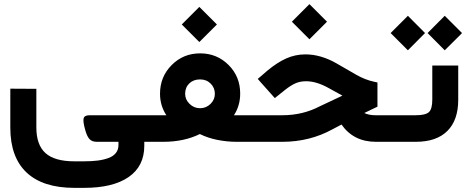

<svg xmlns="http://www.w3.org/2000/svg" viewBox="-20 -678 2242 918"><path d="M676.8 0H669.9V19Q669.9 116.7 595 168.5Q520 220.2 382.3 220.2H335.4Q185.1 220.2 107.2 147Q29.3 73.7 29.3 -67.9V-234.4V-253.9H48.8L134.3 -253.4H153.8V-233.9V-68.4Q153.8 14.6 197.5 54Q241.2 93.3 335.4 93.3H382.3Q419.4 93.3 447.8 89.6Q476.1 85.9 499 77.4Q522 68.8 534.2 53.2Q546.4 37.6 546.4 15.6V0H442.4Q419.9 0 407.7 -13.2Q395.5 -26.4 387.2 -57.6Q376 -97.7 379.9 -112.3Q383.8 -127 408.7 -127H676.8Q682.1 -127 685.5 -106.4Q689 -85.9 689 -66.9V-61.5Q689 -41.5 685.8 -20.8Q682.6 0 676.8 0Z M849.1 -561 933.1 -645 1017.1 -561 933.1 -477.1ZM1175.8 0H1109.4Q1065.9 0 1020 -9Q974.1 -18.1 935.5 -37.1Q859.9 0 761.2 0H671.9Q666 0 662.8 -20.8Q659.7 -41.5 659.7 -61.5V-66.9Q659.7 -85.9 663.1 -106.4Q666.5 -127 671.9 -127H775.4Q745.1 -172.9 745.1 -230Q745.1 -311 800.8 -366.9Q856.4 -422.9 937 -422.9Q1017.1 -422.9 1072.8 -367.4Q1128.4 -312 1128.4 -230.5Q1128.4 -172.9 1098.6 -127H1175.8Q1181.2 -127 1184.6 -106.4Q1188 -85.9 1188 -66.9V-61.5Q1188 -41.5 1184.8 -20.8Q1181.6 0 1175.8 0ZM1007.3 -229.5Q1007.3 -258.3 987.3 -278.3Q967.3 -298.3 936.5 -298.3Q904.8 -298.3 885 -279.1Q865.2 -259.8 865.2 -229.5Q865.2 -201.7 886.5 -181.2Q907.7 -160.6 936.5 -160.6Q965.3 -160.6 986.3 -180.9Q1007.3 -201.2 1007.3 -229.5Z M1375.5 -574.2 1459.5 -658.2 1543.5 -574.2 1459.5 -490.2ZM1834.5 0H1776.9Q1670.9 0 1612.8 -82.5L1570.3 -60.1Q1460.9 0 1330.6 0H1170.9Q1165 0 1161.9 -20.8Q1158.7 -41.5 1158.7 -61.5V-66.9Q1158.7 -85.9 1162.1 -106.4Q1165.5 -127 1170.9 -127H1329.6Q1427.7 -127 1509.3 -169.9L1617.2 -220.7L1551.8 -256.8Q1493.2 -289.6 1443.4 -289.6Q1416 -289.6 1394 -280.3Q1372.1 -271 1343.3 -248.5L1308.6 -220.7L1293.9 -209L1281.7 -222.7L1225.6 -285.6L1212.4 -300.8L1227.5 -313.5L1257.3 -339.4Q1304.7 -378.9 1348.1 -398.4Q1391.6 -418 1440.4 -418Q1514.2 -418 1589.8 -374.5L1682.1 -321.3Q1725.1 -296.4 1769 -287.1L1784.7 -283.7V-268.1V-180.2V-168L1773.4 -162.6L1721.7 -137.7Q1743.7 -127 1775.4 -127H1834.5Q1839.8 -127 1843.3 -106.4Q1846.7 -85.9 1846.7 -66.9V-61.5Q1846.7 -41.5 1843.5 -20.8Q1840.3 0 1834.5 0Z M1829.6 -127H1967.8Q2013.7 -127 2030.3 -141.6Q2046.9 -156.2 2046.9 -201.7V-345.2V-364.7H2066.4H2151.4H2170.9V-345.2V-201.2Q2170.9 -103.5 2118.9 -51.8Q2066.9 0 1968.3 0H1829.6Q1823.7 0 1820.6 -20.8Q1817.4 -41.5 1817.4 -61.5V-66.9Q1817.4 -85.9 1820.8 -106.4Q1824.2 -127 1829.6 -127ZM2024.4 -520 2106.4 -602.5 2189 -520Q2186 -517.1 2183.1 -513.7Q2176.8 -507.3 2148.9 -479.7Q2121.1 -452.1 2106.4 -437.5ZM1847.7 -520 1930.2 -602.5 2012.2 -520 1930.2 -437.5Z"/></svg>

Font: Shabnam WOL
Style: Bold-WOL
Weight: 700
Foundry: DejaVu fonts team - Redesigned by Saber Rastikerdar - Based on Vazir font
Version: Version 5.0.0